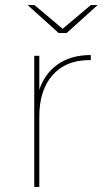

<svg xmlns="http://www.w3.org/2000/svg" viewBox="-20 -737 423 757"><path d="M115 0V-517H135V-374L133 -377Q154 -445 206.5 -482.5Q259 -520 338 -520V-500Q337 -500 335.5 -500Q334 -500 332 -500Q239 -500 187 -440.5Q135 -381 135 -278V0ZM211 -607 89 -717H116L230 -621H224L338 -717H365L243 -607Z"/></svg>

Font: Montserrat Thin Thin
Style: Regular
Weight: 250
Version: Version 9.000